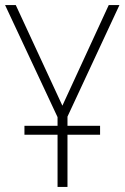

<svg xmlns="http://www.w3.org/2000/svg" viewBox="-20 -734 489 754"><path d="M206 0H245V-205H373V-240H245V-276L449 -714H407L225 -319L42 -714H0L206 -274V-240H76V-205H206Z"/></svg>

Font: Noto Sans SemiCondensed ExtraLight
Style: Regular
Weight: 200
Width: 4
Designer: Monotype Design Team
Foundry: Monotype Imaging Inc.
Version: Version 2.013